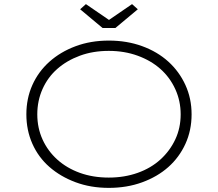

<svg xmlns="http://www.w3.org/2000/svg" viewBox="-20 -902 1057 932"><path d="M508 10Q420 10 346.5 -17.5Q273 -45 219.5 -92Q166 -139 137 -204.5Q108 -270 108 -347Q108 -424 137 -489Q166 -554 219.5 -602Q273 -650 346.5 -677.5Q420 -705 508 -705Q596 -705 670 -678Q744 -651 797 -603Q850 -555 880 -489.5Q910 -424 910 -347Q910 -269 880 -203.5Q850 -138 797 -91Q744 -44 670 -17Q596 10 508 10ZM508 -40Q584 -40 648.5 -63Q713 -86 759 -128Q805 -170 831 -225.5Q857 -281 857 -347Q857 -412 831 -469Q805 -526 759 -567Q713 -608 648.5 -631.5Q584 -655 508 -655Q431 -655 367.5 -631.5Q304 -608 258 -567.5Q212 -527 186.5 -470Q161 -413 161 -347Q161 -281 186.5 -225Q212 -169 258 -127.5Q304 -86 367.5 -63Q431 -40 508 -40ZM478 -766 369 -857 397 -882 524 -795H494L621 -882L649 -857L540 -766Z"/></svg>

Font: Lexend Peta ExtraLight
Style: Regular
Weight: 250
Version: Version 1.007